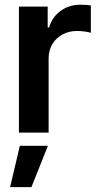

<svg xmlns="http://www.w3.org/2000/svg" viewBox="-20 -558 417 808"><path d="M59.6 -530.3H180.7V-442.4H186.5Q200.2 -487.3 235.8 -512.7Q271.5 -538.1 317.4 -538.1Q344.7 -538.1 362.3 -535.2V-419.9Q354 -422.9 336.9 -425.3Q319.8 -427.7 304.7 -427.7Q270.5 -427.7 243.2 -413.1Q215.8 -398.4 200.2 -372.1Q184.6 -345.7 184.6 -312.5V0H59.6ZM63.5 55.7H181.6L112.3 229.5H22.5Z"/></svg>

Font: Pretendard SemiBold
Style: Regular
Weight: 600
Designer: Base glyphs from Inter by Rasmus Andersson; Hangeul glyphs from Noto Sans CJK(Source Han Sans) by Jang Soo-young and Kan
Foundry: Kil Hyung-jin
Version: Version 1.309